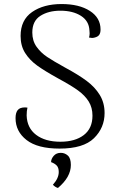

<svg xmlns="http://www.w3.org/2000/svg" viewBox="-20 -723 590 951"><path d="M57 -138Q57 -164 67.5 -177.5Q78 -191 104 -191L116 -190Q112 -174 112 -151Q114 -89 159 -55Q204 -21 279 -21Q352 -21 395 -54Q438 -87 438 -150Q438 -190 419.5 -220Q401 -250 366.5 -275Q332 -300 269 -334Q202 -371 164.5 -398Q127 -425 104.5 -460.5Q82 -496 82 -545Q82 -624 139 -663.5Q196 -703 285 -703Q372 -703 425 -669Q478 -635 478 -577Q478 -560 471.5 -550.5Q465 -541 449 -537Q441 -535 436 -535Q433 -535 421 -537Q424 -548 424 -558Q424 -567 423 -572Q421 -619 381 -644.5Q341 -670 279 -670Q220 -670 180 -644.5Q140 -619 140 -562Q140 -521 161 -491.5Q182 -462 213.5 -441Q245 -420 303 -388Q368 -353 409 -322.5Q450 -292 474 -253Q498 -214 498 -163Q498 -90 445.5 -38.5Q393 13 275 13Q166 13 111.5 -29.5Q57 -72 57 -138ZM242 192Q271 160 271 129Q271 107 260.5 96.5Q250 86 233 80Q233 64 246 49Q259 34 281 34Q301 34 316 47.5Q331 61 331 94Q331 154 267 208Q253 204 242 192Z"/></svg>

Font: Arima Madurai Light
Style: Regular
Weight: 300
Designer: Joana Correia and Natanael Gama
Foundry: NDISCOVER
Version: Version 1.020